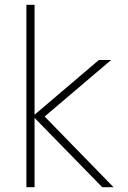

<svg xmlns="http://www.w3.org/2000/svg" viewBox="-20 -780 533 800"><path d="M453 0H406L117 -296L392 -530H443L149 -280L150 -311ZM124 0H90V-760H124Z"/></svg>

Font: Be Vietnam Pro Variable Thin
Style: Regular
Weight: 100
Designer: Lam Bao, Tony Le, Vietanh Nguyen
Foundry: Yellow Type Foundry
Version: Version 1.002